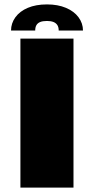

<svg xmlns="http://www.w3.org/2000/svg" viewBox="-20 -850 431 870"><path d="M72.5 0H313V-675H72.5ZM193 -830Q142.5 -830 106 -814.5Q69.5 -799 49.8 -771.8Q30 -744.5 30 -711.5H139.5Q139.5 -726.5 145 -736Q150.5 -745.5 162 -750.2Q173.5 -755 193 -755Q210 -755 221.8 -750.5Q233.5 -746 239.8 -736.5Q246 -727 246 -711.5H356Q356 -744.5 335.8 -771.8Q315.5 -799 278.8 -814.5Q242 -830 193 -830Z"/></svg>

Font: Anybody SemiExpanded Black
Style: Regular
Weight: 900
Width: 6
Version: Version 1.113;gftools[0.9.25]